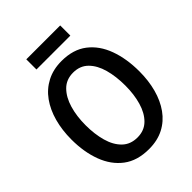

<svg xmlns="http://www.w3.org/2000/svg" viewBox="-267 -1082 1230 1230"><g transform="rotate(-45 348.0 -467.5)"><path d="M348 14Q242 14 174 -37.5Q106 -89 72.5 -178.5Q39 -268 39 -381Q39 -466 59 -539Q79 -612 118 -666.5Q157 -721 215.5 -751.5Q274 -782 350 -782Q455 -782 522.5 -730Q590 -678 623 -587.5Q656 -497 656 -382Q656 -298 636.5 -226Q617 -154 578.5 -100Q540 -46 482.5 -16Q425 14 348 14ZM348 -91Q410 -91 450 -130.5Q490 -170 509 -236Q528 -302 528 -381Q528 -465 509.5 -531.5Q491 -598 451.5 -637.5Q412 -677 350 -677Q287 -677 247 -636.5Q207 -596 187.5 -529.5Q168 -463 168 -382Q168 -301 186.5 -235Q205 -169 245 -130Q285 -91 348 -91ZM505 -949V-857H198V-949Z"/></g></svg>

Font: Yaldevi SemiBold
Style: Regular
Weight: 600
Designer: Sol Matas, Rajitha Manaperi, Kosala Senevirathne
Foundry: Mooniak
Version: Version 1.100